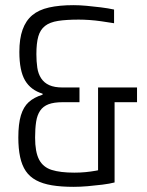

<svg xmlns="http://www.w3.org/2000/svg" viewBox="-20 -716 569 744"><path d="M265 8Q217 8 181 2Q145 -4 120 -17.5Q95 -31 80 -53Q65 -75 58 -107.5Q51 -140 51 -183Q51 -236 61 -269Q71 -302 91.5 -320.5Q112 -339 145 -349V-353Q99 -367 77 -404.5Q55 -442 55 -515Q55 -566 67.5 -601Q80 -636 105 -657Q130 -678 170 -687Q210 -696 265 -696Q288 -696 315.5 -693.5Q343 -691 371 -687.5Q399 -684 422 -679V-626Q397 -630 373 -633.5Q349 -637 326.5 -638.5Q304 -640 285 -640Q237 -640 205 -635Q173 -630 154.5 -615.5Q136 -601 128.5 -575Q121 -549 121 -506Q121 -478 124.5 -454Q128 -430 139.5 -412.5Q151 -395 171 -386Q191 -377 223 -377H288V-320H223Q189 -320 168 -312Q147 -304 135.5 -287Q124 -270 120 -244Q116 -218 116 -183Q116 -127 131.5 -97.5Q147 -68 180.5 -57.5Q214 -47 268 -47Q291 -47 311.5 -49Q332 -51 351.5 -54.5Q371 -58 389 -63L360 -18V-377H511V-320H424V-9Q405 -4 377 -0.5Q349 3 320 5.5Q291 8 265 8Z"/></svg>

Font: Saira Condensed
Style: Regular
Weight: 400
Width: 3
Designer: Hector Gatti with collaboration of the Omnibus-Type team
Foundry: Omnibus-Type
Version: Version 1.101